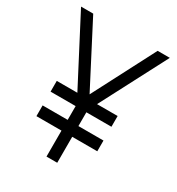

<svg xmlns="http://www.w3.org/2000/svg" viewBox="-171 -820 857 929"><g transform="rotate(30 257.5 -356.0)"><path d="M88 -282H228V-205H88V-145H228V0H288V-145H428V-205H288V-282H428V-342H313L506 -712H438L258 -365L78 -712H10L203 -342H88Z"/></g></svg>

Font: Unageo
Style: Light
Weight: 300
Designer: Richard Sepsi
Foundry: Richard Sepsi
Version: Version 2.000